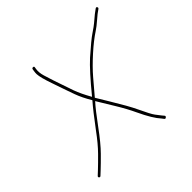

<svg xmlns="http://www.w3.org/2000/svg" viewBox="-186 -873 1108 1108"><g transform="rotate(-45 368.5 -319.0)"><path d="M736.1 -676C733.5 -680.7 729.6 -681.3 724.4 -678C711.4 -669.7 689.3 -652 658 -625C648.7 -617 633.1 -605.7 611.2 -591C589.2 -576.4 552.2 -546.1 500.2 -500C463.4 -466.7 412.9 -410.7 348.6 -332C326.9 -370.5 310.7 -404.5 299.9 -434.1C291.2 -458.1 277.2 -499.2 257.8 -557.5C251.7 -575.8 245.5 -595.6 239.2 -616.7C232.9 -637.9 231.1 -657 233.8 -674L235.7 -686C236.5 -691.3 234.1 -694 228.4 -694C222.8 -694 219.5 -691.3 218.7 -686L216.8 -674C215.4 -665.3 214.8 -657.7 215.1 -651C215.9 -631.2 224.6 -597.7 241.2 -550.5C247.6 -532.2 254.3 -512.5 261.3 -491.5C268.4 -470.5 277.4 -444.7 288.6 -414.1C299.7 -383.5 315.6 -351.2 336.2 -317C308.9 -285.7 272.7 -239.7 227.4 -179C196.7 -137 167.7 -102.2 140.3 -74.5C112.9 -46.8 91 -25.3 74.6 -10L49.9 13C45.3 17 44.8 21 48.5 25C52.2 29 56.5 28.7 61.2 24L85.8 1C102.3 -14.3 124.4 -36 152.1 -64C179.9 -92 213.2 -132.5 252.1 -185.6C291 -238.7 321.5 -277.5 343.8 -302C346 -298.7 351.1 -290.2 359.3 -276.5C367.5 -262.8 383.4 -236.6 407 -197.9C430.7 -159.2 450.9 -121.9 467.6 -86C495.1 -27.1 520.5 14.9 543.7 40L553.6 53C557 57 561 57 565.6 53C570.2 49 570.9 45 567.5 41L556.6 28C549.9 19.3 541.9 8.9 532.5 -3.2C523.1 -15.4 506.9 -46 484 -95C468.8 -127.6 440.7 -177.6 399.6 -245.1C378.9 -279.2 364.4 -303.1 356.2 -317C382.5 -348.3 408.5 -379 434.3 -409C460 -439 491.7 -470.9 529.3 -504.8C566.9 -538.6 601 -565.5 631.7 -585.5C646.6 -595.2 663.8 -608.6 683.4 -625.7C702.9 -642.9 719.2 -655.7 732.2 -664C737.4 -667.3 738.7 -671.3 736.1 -676Z"/></g></svg>

Font: Proton
Style: BkIt
Weight: 500
Version: Version 1.017